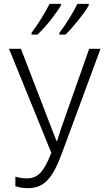

<svg xmlns="http://www.w3.org/2000/svg" viewBox="-20 -968 570 999"><path d="M289 -797V-788H321C361 -827 419 -899 442 -940V-948H383C365 -910 321 -838 289 -797ZM144 -797V-788H175C219 -829 273 -898 297 -940V-948H238C219 -909 177 -840 144 -797ZM125 11C210 11 255 -41 303 -173L503 -714H444L298 -300C291 -277 284 -257 277 -235H273C266 -258 257 -276 248 -301L89 -714H27L247 -173C207 -70 175 -40 120 -40C97 -40 80 -43 60 -49V1C78 7 100 11 125 11Z"/></svg>

Font: Noto Sans Mono Condensed Light
Style: Regular
Weight: 300
Width: 3
Designer: Monotype Design Team
Foundry: Monotype Imaging Inc.
Version: Version 2.014